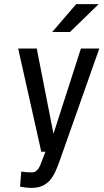

<svg xmlns="http://www.w3.org/2000/svg" viewBox="-20 -735 503 930"><path d="M269 44Q259 73 247.5 97.5Q236 122 221 139Q206 156 184.5 165.5Q163 175 133 175Q117 175 101.5 173Q86 171 77 169L83 96Q94 98 107 99Q120 100 135 100Q150 100 160.5 88.5Q171 77 179 55L200 0H180L68 -500H158L239 -87L372 -500H461ZM233 -580 349 -715H458L319 -580Z"/></svg>

Font: Share
Style: Italic
Weight: 400
Version: Version 1.002